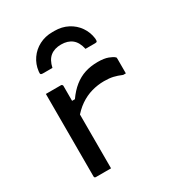

<svg xmlns="http://www.w3.org/2000/svg" viewBox="-190 -934 980 1057"><g transform="rotate(-30 300.0 -405.5)"><path d="M189 -429H224Q252 -469 284 -494.5Q316 -520 353 -532Q390 -544 435 -544Q475 -544 500 -534.5Q525 -525 534 -516Q537 -514 537.5 -511.5Q538 -509 538 -504Q538 -493 538 -481.5Q538 -470 538 -458.5Q538 -447 538 -435.5Q538 -424 538 -412H521Q493 -424 469 -429.5Q445 -435 412 -435Q372 -435 333 -424Q294 -413 258 -388.5Q222 -364 189 -322ZM206 0Q190 0 174.5 0Q159 0 143.5 0Q128 0 111 0Q108 0 106 -0.5Q104 -1 102.5 -2.5Q101 -4 100.5 -6Q100 -8 100 -11Q100 -53 100 -95.5Q100 -138 100 -180.5Q100 -223 100 -265.5Q100 -308 100 -350.5Q100 -393 100 -435Q100 -466 100 -491.5Q100 -517 100 -534Q119 -534 135 -534Q151 -534 166 -534Q181 -534 195 -534Q199 -534 201 -532.5Q203 -531 204.5 -529Q206 -527 206 -523Q206 -471 206 -418.5Q206 -366 206 -314Q206 -262 206 -209.5Q206 -157 206 -104.5Q206 -52 206 0ZM308 -728Q266 -728 239.5 -707Q213 -686 203 -640Q187 -640 172.5 -640Q158 -640 142 -640Q132 -640 129 -644Q126 -648 128 -662Q133 -704 156.5 -738Q180 -772 217.5 -791.5Q255 -811 301 -811H315Q361 -811 398.5 -791.5Q436 -772 459.5 -738Q483 -704 488 -662Q489 -648 486.5 -644Q484 -640 474 -640Q458 -640 443.5 -640Q429 -640 413 -640Q403 -686 376.5 -707Q350 -728 308 -728Z"/></g></svg>

Font: Recursive Monospace Medium
Style: Regular
Weight: 500
Version: Version 1.047